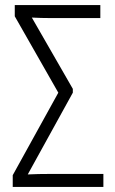

<svg xmlns="http://www.w3.org/2000/svg" viewBox="-20 -734 452 754"><path d="M30 0V-46L209 -370L38 -670V-714H374V-663H180Q142 -663 105 -665L266 -385V-370L89 -49Q109 -50 132 -50.5Q155 -51 183 -51H386V0Z"/></svg>

Font: Noto Sans Condensed Light
Style: Regular
Weight: 300
Width: 3
Designer: Monotype Design Team
Foundry: Monotype Imaging Inc.
Version: Version 2.013; ttfautohint (v1.8.4.7-5d5b)